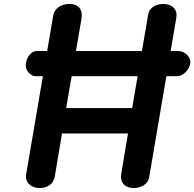

<svg xmlns="http://www.w3.org/2000/svg" viewBox="-20 -949 981 969"><path d="M180.5 0Q146.5 0 126.8 -20Q107 -40 112 -69.5L248.5 -870Q253.5 -897.5 275.8 -913.2Q298 -929 331 -929Q365 -929 381.2 -908.8Q397.5 -888.5 391 -853L314 -403.5H647L728 -876.5Q732 -900 753 -914.5Q774 -929 803 -929Q838.5 -929 857 -909.2Q875.5 -889.5 869.5 -857L732.5 -52.5Q728.5 -29.5 706.8 -14.8Q685 0 655.5 0Q621.5 0 604 -19.2Q586.5 -38.5 591.5 -69.5L626 -275.5H293L256.5 -58Q251.5 -31 231.2 -15.5Q211 0 180.5 0ZM160.5 -564.5Q140.5 -564.5 124.5 -582.8Q108.5 -601 110 -622.5Q112.5 -652 128.8 -671.8Q145 -691.5 165.5 -691.5H879Q905.5 -691.5 924.8 -671.5Q944 -651.5 940 -628.5Q935 -602.5 915.2 -583.5Q895.5 -564.5 873 -564.5Z"/></svg>

Font: Edu AU VIC WA NT Pre
Style: Bold
Weight: 700
Designer: Tina and Corey Anderson, Eben Sorkin, Mirko Velimirovic
Foundry: Google for Education
Version: Version 1.001